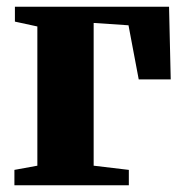

<svg xmlns="http://www.w3.org/2000/svg" viewBox="-20 -553 546 573"><path d="M23 0V-46L91.5 -58.5V-474L24.5 -488.5V-533H484.5L489.5 -316H394L363.5 -477.5L259.5 -484.5V-58.5L364.5 -46V0Z"/></svg>

Font: Merriweather 72pt Black
Style: Regular
Weight: 900
Version: Version 2.100